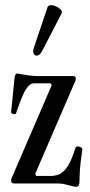

<svg xmlns="http://www.w3.org/2000/svg" viewBox="-20 -709 348 742"><path d="M273 13Q272 13 262 11Q252 9 242 6Q227 2 219.5 1Q212 0 205 0H34Q23 0 23 -11Q23 -17 26 -23L180 -380L175 -387H112Q94 -387 80 -363Q66 -343 42 -271Q40 -266 31 -268.5Q22 -271 23 -276L36 -406Q38 -425 47 -425Q73 -420 92 -417.5Q111 -415 124 -415H261Q273 -415 273 -406Q273 -402 271 -396L116 -37L120 -29H176Q196 -29 212.5 -37.5Q229 -46 243.5 -69.5Q258 -93 272 -139Q274 -145 286.5 -142Q299 -139 298 -131Q290 -75 288.5 -47.5Q287 -20 287 -6Q287 13 273 13ZM121 -494Q114 -494 110 -502Q106 -510 111 -525L164 -682Q167 -689 177 -689Q191 -689 207 -678.5Q223 -668 218 -657L143 -512Q134 -494 121 -494Z"/></svg>

Font: Junicode Two Beta Condensed
Style: Regular
Weight: 400
Width: 3
Designer: Peter S. Baker
Foundry: Briery Creek Software
Version: Version 1.053; ttfautohint (v1.8.4)